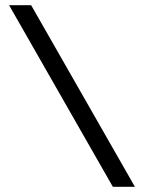

<svg xmlns="http://www.w3.org/2000/svg" viewBox="-20 -720 555 740"><path d="M15 -700H100L500 0H415Z"/></svg>

Font: Jost
Style: Regular
Weight: 400
Version: Version 3.500